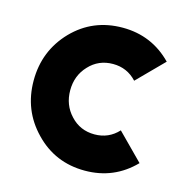

<svg xmlns="http://www.w3.org/2000/svg" viewBox="-84 -590 651 680"><g transform="rotate(15 241.5 -250.0)"><path d="M285 -512Q176 -512 102 -436Q28 -359 28 -250Q28 -141 102 -65Q176 12 285 12Q392 12 466 -64L372 -159Q337 -121 285 -121Q232 -121 197 -159Q162 -196 162 -250Q162 -304 197 -341Q232 -379 285 -379Q337 -379 372 -341L466 -436Q392 -512 285 -512Z"/></g></svg>

Font: Unageo
Style: Bold
Weight: 700
Designer: Richard Sepsi
Foundry: Richard Sepsi
Version: Version 2.000